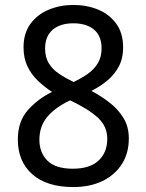

<svg xmlns="http://www.w3.org/2000/svg" viewBox="-20 -745 591 775"><path d="M276 10Q169 10 110.5 -41.5Q52 -93 52 -182Q52 -255 92.5 -300.5Q133 -346 190 -374Q158 -395 132 -420Q106 -445 90.5 -478Q75 -511 75 -554Q75 -611 103 -649Q131 -687 177 -706Q223 -725 276 -725Q331 -725 376.5 -706Q422 -687 449.5 -649Q477 -611 477 -553Q477 -510 460 -477.5Q443 -445 414.5 -421Q386 -397 349 -378Q387 -358 421.5 -331.5Q456 -305 478 -269.5Q500 -234 500 -186Q500 -126 471.5 -82Q443 -38 393 -14Q343 10 276 10ZM274 -64Q343 -64 378 -97Q413 -130 413 -185Q413 -235 375 -270Q337 -305 263 -340Q202 -311 170.5 -273Q139 -235 139 -181Q139 -129 171.5 -96.5Q204 -64 274 -64ZM277 -414Q309 -429 334.5 -447Q360 -465 375 -490Q390 -515 390 -550Q390 -600 359.5 -625.5Q329 -651 275 -651Q241 -651 215.5 -639.5Q190 -628 176 -605.5Q162 -583 162 -550Q162 -514 177 -489.5Q192 -465 218 -447.5Q244 -430 277 -414Z"/></svg>

Font: oriya25
Style: Book
Weight: 400
Designer: Jelle Bosma - Monotype Design Team
Foundry: Monotype Imaging Inc.
Version: Version 2.003